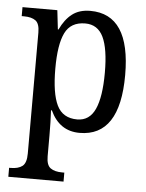

<svg xmlns="http://www.w3.org/2000/svg" viewBox="-55 -590 664 873"><g transform="rotate(5 277.0 -154.0)"><path d="M16 197H23Q58 197 76.5 182.5Q95 168 95 125V-427Q95 -468 76.5 -481.5Q58 -495 24 -495H13V-536H172L182 -449H185Q207 -496 239.5 -521Q272 -546 322 -546Q505 -546 505 -269Q505 11 321 11Q229 11 187 -80H183Q186 -29 186 34V130Q186 170 205 183.5Q224 197 258 197H268V238H16ZM412 -272Q412 -381 386.5 -434Q361 -487 304 -487Q238 -487 212 -434Q186 -381 186 -271Q186 -158 212.5 -103.5Q239 -49 305 -49Q361 -49 386.5 -105Q412 -161 412 -272Z"/></g></svg>

Font: Noto Serif Narrow
Style: Regular
Weight: 400
Width: 4
Designer: Monotype Design Team
Foundry: Monotype Imaging Inc.
Version: Version 1.001